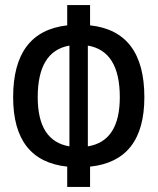

<svg xmlns="http://www.w3.org/2000/svg" viewBox="-20 -733 626 763"><path d="M247.1 9.8V-70.8Q32.2 -93.8 32.2 -346.7Q32.2 -607.9 247.1 -632.3V-712.9H337.9V-632.3Q553.7 -608.9 553.7 -346.7Q553.7 -93.3 337.9 -70.8V9.8ZM329.1 -551.8V-151.4Q456.1 -171.9 456.1 -346.7Q456.1 -530.3 329.1 -551.8ZM255.9 -151.4V-551.8Q129.9 -529.8 129.9 -346.7Q129.9 -172.4 255.9 -151.4Z"/></svg>

Font: Cascadia Mono PL
Style: Regular
Weight: 400
Monospace: yes
Designer: Aaron Bell
Foundry: Saja Typeworks
Version: Version 2404.023; ttfautohint (v1.8.4)